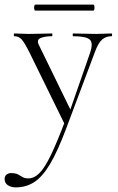

<svg xmlns="http://www.w3.org/2000/svg" viewBox="-54 -531 511 832"><path d="M429 -386Q432 -386 432 -380Q432 -374 429 -374Q406 -374 389 -360Q372 -346 357 -305L232 28Q196 124 163 179.5Q130 235 94.5 258Q59 281 14 281Q-5 281 -19.5 272Q-34 263 -34 244Q-34 232 -25.5 225.5Q-17 219 -7 219Q13 219 23.5 224.5Q34 230 43.5 236Q53 242 69 242Q94 242 117 219Q140 196 166.5 141Q193 86 229 -9V13L74 -303Q52 -347 39.5 -360.5Q27 -374 8 -374Q6 -374 6 -380Q6 -386 8 -386Q23 -386 39 -385Q55 -384 70 -384Q102 -384 126.5 -385Q151 -386 171 -386Q173 -386 173 -380Q173 -374 171 -374Q140 -374 121.5 -366Q103 -358 115 -335L255 -48L235 -11L336 -301Q351 -345 335 -359.5Q319 -374 263 -374Q261 -374 261 -380Q261 -386 263 -386Q287 -386 308.5 -385Q330 -384 364 -384Q385 -384 398 -385Q411 -386 429 -386ZM99 -485Q96 -485 94.5 -491.5Q93 -498 94.5 -504.5Q96 -511 99 -511H350Q354 -511 355 -504.5Q356 -498 355 -491.5Q354 -485 350 -485Z"/></svg>

Font: Cormorant Garamond Light Light
Style: Regular
Weight: 300
Version: Version 4.001